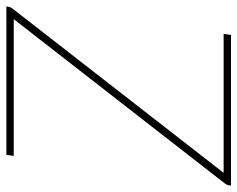

<svg xmlns="http://www.w3.org/2000/svg" viewBox="-94 -652 743 601"><g transform="rotate(-90 277.5 -351.5)"><path d="M556 -693.5Q555 -688.5 550 -682.5L37 -23H472L468.5 0H-3L-1.5 -9.5Q-0.5 -12.5 0.8 -14.5Q2 -16.5 4 -19.5L518 -680H90L93.5 -703H558Z"/></g></svg>

Font: Lato ExtraLight
Style: Italic
Weight: 275
Italic angle: -7°
Designer: Lukasz Dziedzic with Adam Twardoch and Botio Nikoltchev
Foundry: tyPoland Lukasz Dziedzic
Version: Version 2.015; 2015-08-06; http://www.latofonts.com/